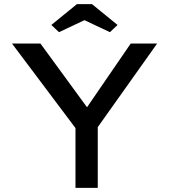

<svg xmlns="http://www.w3.org/2000/svg" viewBox="-20 -911 820 931"><path d="M346 0V-335L358 -274L38 -700H176L415 -373L391 -375L614 -700H742L443 -279L454 -343V0ZM266 -755 229 -790 353 -891H426L550 -790L513 -755L375 -820H404Z"/></svg>

Font: Lexend Exa
Style: Regular
Weight: 400
Designer: Bonnie Shaver-Troup, Thomas Jockin
Foundry: Lexend
Version: Version 1.007